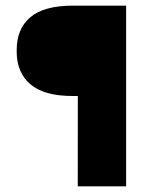

<svg xmlns="http://www.w3.org/2000/svg" viewBox="-20 -659 541 679"><path d="M237 -319.5Q135.5 -319.5 87.2 -361.2Q39 -403 39 -476.5V-481.5Q39 -557 87.2 -598Q135.5 -639 237 -639H283.5V-319.5ZM426 0H255L255.5 -639H426Z"/></svg>

Font: Anek Latin Expanded
Style: Bold
Weight: 700
Width: 7
Designer: Yesha Goshar
Foundry: Ek Type
Version: Version 1.003